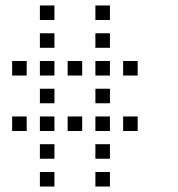

<svg xmlns="http://www.w3.org/2000/svg" viewBox="-20 -696 640 692"><path d="M124.8 -676.2Q123.8 -676.2 123.8 -676.2Q123.8 -676.2 123.8 -675.2V-624.8Q123.8 -623.8 123.8 -623.8Q123.8 -623.8 124.8 -623.8H175.2Q176.2 -623.8 176.2 -623.8Q176.2 -623.8 176.2 -624.8V-675.2Q176.2 -676.2 176.2 -676.2Q176.2 -676.2 175.2 -676.2ZM324.8 -676.2Q323.8 -676.2 323.8 -676.2Q323.8 -676.2 323.8 -675.2V-624.8Q323.8 -623.8 323.8 -623.8Q323.8 -623.8 324.8 -623.8H375.2Q376.2 -623.8 376.2 -623.8Q376.2 -623.8 376.2 -624.8V-675.2Q376.2 -676.2 376.2 -676.2Q376.2 -676.2 375.2 -676.2ZM124.8 -576.2Q123.8 -576.2 123.8 -576.2Q123.8 -576.2 123.8 -575.2V-524.8Q123.8 -523.8 123.8 -523.8Q123.8 -523.8 124.8 -523.8H175.2Q176.2 -523.8 176.2 -523.8Q176.2 -523.8 176.2 -524.8V-575.2Q176.2 -576.2 176.2 -576.2Q176.2 -576.2 175.2 -576.2ZM324.8 -576.2Q323.8 -576.2 323.8 -576.2Q323.8 -576.2 323.8 -575.2V-524.8Q323.8 -523.8 323.8 -523.8Q323.8 -523.8 324.8 -523.8H375.2Q376.2 -523.8 376.2 -523.8Q376.2 -523.8 376.2 -524.8V-575.2Q376.2 -576.2 376.2 -576.2Q376.2 -576.2 375.2 -576.2ZM24.8 -476.2Q23.8 -476.2 23.8 -476.2Q23.8 -476.2 23.8 -475.2V-424.8Q23.8 -423.8 23.8 -423.8Q23.8 -423.8 24.8 -423.8H75.2Q76.2 -423.8 76.2 -423.8Q76.2 -423.8 76.2 -424.8V-475.2Q76.2 -476.2 76.2 -476.2Q76.2 -476.2 75.2 -476.2ZM124.8 -476.2Q123.8 -476.2 123.8 -476.2Q123.8 -476.2 123.8 -475.2V-424.8Q123.8 -423.8 123.8 -423.8Q123.8 -423.8 124.8 -423.8H175.2Q176.2 -423.8 176.2 -423.8Q176.2 -423.8 176.2 -424.8V-475.2Q176.2 -476.2 176.2 -476.2Q176.2 -476.2 175.2 -476.2ZM224.8 -476.2Q223.8 -476.2 223.8 -476.2Q223.8 -476.2 223.8 -475.2V-424.8Q223.8 -423.8 223.8 -423.8Q223.8 -423.8 224.8 -423.8H275.2Q276.2 -423.8 276.2 -423.8Q276.2 -423.8 276.2 -424.8V-475.2Q276.2 -476.2 276.2 -476.2Q276.2 -476.2 275.2 -476.2ZM324.8 -476.2Q323.8 -476.2 323.8 -476.2Q323.8 -476.2 323.8 -475.2V-424.8Q323.8 -423.8 323.8 -423.8Q323.8 -423.8 324.8 -423.8H375.2Q376.2 -423.8 376.2 -423.8Q376.2 -423.8 376.2 -424.8V-475.2Q376.2 -476.2 376.2 -476.2Q376.2 -476.2 375.2 -476.2ZM424.8 -476.2Q423.8 -476.2 423.8 -476.2Q423.8 -476.2 423.8 -475.2V-424.8Q423.8 -423.8 423.8 -423.8Q423.8 -423.8 424.8 -423.8H475.2Q476.2 -423.8 476.2 -423.8Q476.2 -423.8 476.2 -424.8V-475.2Q476.2 -476.2 476.2 -476.2Q476.2 -476.2 475.2 -476.2ZM124.8 -376.2Q123.8 -376.2 123.8 -376.2Q123.8 -376.2 123.8 -375.2V-324.8Q123.8 -323.8 123.8 -323.8Q123.8 -323.8 124.8 -323.8H175.2Q176.2 -323.8 176.2 -323.8Q176.2 -323.8 176.2 -324.8V-375.2Q176.2 -376.2 176.2 -376.2Q176.2 -376.2 175.2 -376.2ZM324.8 -376.2Q323.8 -376.2 323.8 -376.2Q323.8 -376.2 323.8 -375.2V-324.8Q323.8 -323.8 323.8 -323.8Q323.8 -323.8 324.8 -323.8H375.2Q376.2 -323.8 376.2 -323.8Q376.2 -323.8 376.2 -324.8V-375.2Q376.2 -376.2 376.2 -376.2Q376.2 -376.2 375.2 -376.2ZM24.8 -276.2Q23.8 -276.2 23.8 -276.2Q23.8 -276.2 23.8 -275.2V-224.8Q23.8 -223.8 23.8 -223.8Q23.8 -223.8 24.8 -223.8H75.2Q76.2 -223.8 76.2 -223.8Q76.2 -223.8 76.2 -224.8V-275.2Q76.2 -276.2 76.2 -276.2Q76.2 -276.2 75.2 -276.2ZM124.8 -276.2Q123.8 -276.2 123.8 -276.2Q123.8 -276.2 123.8 -275.2V-224.8Q123.8 -223.8 123.8 -223.8Q123.8 -223.8 124.8 -223.8H175.2Q176.2 -223.8 176.2 -223.8Q176.2 -223.8 176.2 -224.8V-275.2Q176.2 -276.2 176.2 -276.2Q176.2 -276.2 175.2 -276.2ZM224.8 -276.2Q223.8 -276.2 223.8 -276.2Q223.8 -276.2 223.8 -275.2V-224.8Q223.8 -223.8 223.8 -223.8Q223.8 -223.8 224.8 -223.8H275.2Q276.2 -223.8 276.2 -223.8Q276.2 -223.8 276.2 -224.8V-275.2Q276.2 -276.2 276.2 -276.2Q276.2 -276.2 275.2 -276.2ZM324.8 -276.2Q323.8 -276.2 323.8 -276.2Q323.8 -276.2 323.8 -275.2V-224.8Q323.8 -223.8 323.8 -223.8Q323.8 -223.8 324.8 -223.8H375.2Q376.2 -223.8 376.2 -223.8Q376.2 -223.8 376.2 -224.8V-275.2Q376.2 -276.2 376.2 -276.2Q376.2 -276.2 375.2 -276.2ZM424.8 -276.2Q423.8 -276.2 423.8 -276.2Q423.8 -276.2 423.8 -275.2V-224.8Q423.8 -223.8 423.8 -223.8Q423.8 -223.8 424.8 -223.8H475.2Q476.2 -223.8 476.2 -223.8Q476.2 -223.8 476.2 -224.8V-275.2Q476.2 -276.2 476.2 -276.2Q476.2 -276.2 475.2 -276.2ZM124.8 -176.2Q123.8 -176.2 123.8 -176.2Q123.8 -176.2 123.8 -175.2V-124.8Q123.8 -123.8 123.8 -123.8Q123.8 -123.8 124.8 -123.8H175.2Q176.2 -123.8 176.2 -123.8Q176.2 -123.8 176.2 -124.8V-175.2Q176.2 -176.2 176.2 -176.2Q176.2 -176.2 175.2 -176.2ZM324.8 -176.2Q323.8 -176.2 323.8 -176.2Q323.8 -176.2 323.8 -175.2V-124.8Q323.8 -123.8 323.8 -123.8Q323.8 -123.8 324.8 -123.8H375.2Q376.2 -123.8 376.2 -123.8Q376.2 -123.8 376.2 -124.8V-175.2Q376.2 -176.2 376.2 -176.2Q376.2 -176.2 375.2 -176.2ZM124.8 -76.2Q123.8 -76.2 123.8 -76.2Q123.8 -76.2 123.8 -75.2V-24.8Q123.8 -23.8 123.8 -23.8Q123.8 -23.8 124.8 -23.8H175.2Q176.2 -23.8 176.2 -23.8Q176.2 -23.8 176.2 -24.8V-75.2Q176.2 -76.2 176.2 -76.2Q176.2 -76.2 175.2 -76.2ZM324.8 -76.2Q323.8 -76.2 323.8 -76.2Q323.8 -76.2 323.8 -75.2V-24.8Q323.8 -23.8 323.8 -23.8Q323.8 -23.8 324.8 -23.8H375.2Q376.2 -23.8 376.2 -23.8Q376.2 -23.8 376.2 -24.8V-75.2Q376.2 -76.2 376.2 -76.2Q376.2 -76.2 375.2 -76.2Z"/></svg>

Font: Doto Black
Style: Regular
Weight: 900
Monospace: yes
Version: Version 1.000